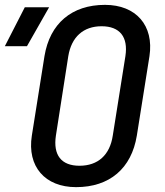

<svg xmlns="http://www.w3.org/2000/svg" viewBox="-59 -760 679 790"><path d="M254 10C392 10 482 -67 504 -202L556 -529C575 -655 501 -740 373 -740C236 -740 146 -663 124 -529L72 -202C52 -75 126 10 254 10ZM-39 -570H52L143 -730H43ZM268 -78C193 -78 159 -122 171 -202L222 -529C235 -608 284 -652 359 -652C434 -652 469 -608 457 -529L405 -202C393 -122 344 -78 268 -78Z"/></svg>

Font: JetBrains Mono Medium
Style: Italic
Weight: 436
Italic angle: -9°
Monospace: yes
Designer: Philipp Nurullin, Konstantin Bulenkov
Foundry: JetBrains
Version: Version 2.305